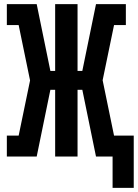

<svg xmlns="http://www.w3.org/2000/svg" viewBox="-20 -755 665 926"><path d="M523 151V0H443L377 -322H354V0H246V-322H223L157 0H13V-101H70L125 -367L70 -634H13V-735H157L223 -413H246V-735H354V-413H377L443 -735H587V-634H530L475 -368L530 -101H625V151Z"/></svg>

Font: Iosevka Curly Slab Extended
Style: Bold
Weight: 700
Width: 7
Monospace: yes
Designer: Belleve Invis
Foundry: Belleve Invis
Version: Version 11.1.0; ttfautohint (v1.8.3)